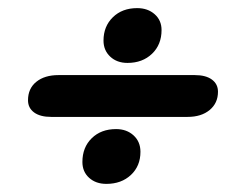

<svg xmlns="http://www.w3.org/2000/svg" viewBox="-20 -480 606 473"><path d="M235 -380Q235 -415 258 -437.5Q281 -460 318 -460Q344 -460 361 -445Q378 -430 378 -406Q378 -370 354.5 -347.5Q331 -325 294 -325Q268 -325 251.5 -340.5Q235 -356 235 -380ZM49 -233Q49 -262 69.5 -278.5Q90 -295 124 -295H460Q487 -295 502 -284Q517 -273 517 -254Q517 -226 496.5 -209Q476 -192 442 -192H106Q79 -192 64 -203Q49 -214 49 -233ZM183 -81Q183 -117 206 -139.5Q229 -162 266 -162Q292 -162 309 -146.5Q326 -131 326 -106Q326 -71 302.5 -49Q279 -27 242 -27Q216 -27 199.5 -42Q183 -57 183 -81Z"/></svg>

Font: Kodchasan
Style: Bold Italic
Weight: 700
Italic angle: -10°
Version: Version 1.000; ttfautohint (v1.6)